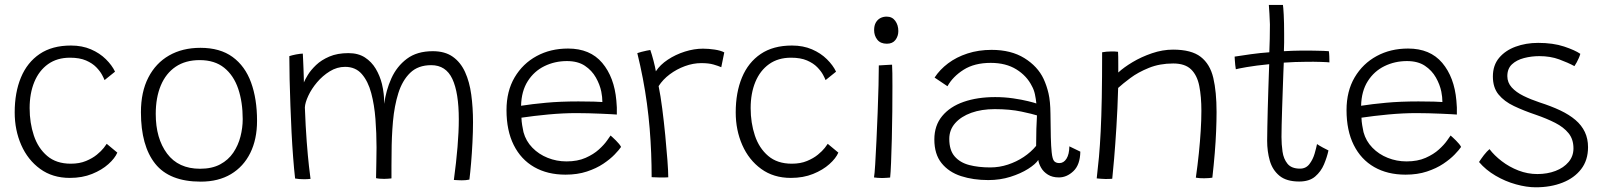

<svg xmlns="http://www.w3.org/2000/svg" viewBox="-20 -736 6640 797"><path d="M467 -102.5Q457 -79 430 -54.8Q403 -30.5 362.2 -14Q321.5 2.5 270 2.5Q198 2.5 146.8 -34.8Q95.5 -72 68.2 -134Q41 -196 41 -269.5Q41 -352 67 -414.5Q93 -477 144.8 -512Q196.5 -547 274.5 -547Q321 -547 357.5 -531.2Q394 -515.5 419.5 -490.2Q445 -465 457.5 -438.5L414 -403.5Q411.5 -410.5 403.5 -425.5Q395.5 -440.5 379.5 -457Q363.5 -473.5 337 -485Q310.5 -496.5 270.5 -496.5Q217 -496.5 179.5 -469.8Q142 -443 122.5 -395.8Q103 -348.5 103 -287.5Q103 -226 120.5 -173.5Q138 -121 175.8 -88.8Q213.5 -56.5 274 -56.5Q310 -56.5 337 -67.8Q364 -79 382.2 -94Q400.5 -109 410.8 -122.2Q421 -135.5 423 -139Z M813.5 18Q683.5 18 624.2 -56.5Q565 -131 565 -270Q565 -354.5 595.8 -414.2Q626.5 -474 682 -505.8Q737.5 -537.5 812 -537.5Q893.5 -537.5 945.5 -499.5Q997.5 -461.5 1022.2 -393.5Q1047 -325.5 1047 -234.5Q1047 -158 1019 -101.2Q991 -44.5 938.8 -13.2Q886.5 18 813.5 18ZM810.5 -35.5Q860 -35.5 894 -53.8Q928 -72 948.5 -102.5Q969 -133 978.2 -169.2Q987.5 -205.5 987.5 -241.5Q987.5 -312 968.8 -367.5Q950 -423 910.5 -454.8Q871 -486.5 809 -486.5Q750 -486.5 709.2 -459Q668.5 -431.5 647.5 -381.2Q626.5 -331 626.5 -263Q626.5 -161.5 673.5 -98.5Q720.5 -35.5 810.5 -35.5Z M1205 5Q1200.5 -34 1196.8 -83.2Q1193 -132.5 1190.2 -187.2Q1187.5 -242 1185.5 -298Q1183.5 -354 1182.2 -406.5Q1181 -459 1181 -503Q1185.5 -504.5 1193 -506.5Q1200.5 -508.5 1208.8 -510Q1217 -511.5 1224.5 -512.5Q1232 -513.5 1237 -513.5Q1237.5 -506 1238.2 -488.8Q1239 -471.5 1239.8 -451.5Q1240.5 -431.5 1241 -415.5Q1241.5 -399.5 1241.5 -394Q1246 -405.5 1258.2 -425.5Q1270.5 -445.5 1292.2 -466.2Q1314 -487 1347.2 -501.2Q1380.5 -515.5 1426.5 -515.5Q1467 -515.5 1494.8 -497.5Q1522.5 -479.5 1539.8 -450.5Q1557 -421.5 1565.5 -387.5Q1570.5 -366.5 1572.8 -345.8Q1575 -325 1575 -305Q1582 -360.5 1604.5 -410.5Q1627 -460.5 1669 -492Q1711 -523.5 1776.5 -523.5Q1827 -523.5 1859.5 -500.5Q1892 -477.5 1910.5 -437Q1929 -396.5 1936.2 -343.2Q1943.5 -290 1943.5 -229Q1943.5 -189.5 1941.2 -144.8Q1939 -100 1935.5 -59.2Q1932 -18.5 1928.5 9.5Q1921 11 1913.2 11.8Q1905.5 12.5 1897 12.5Q1890 12.5 1881.5 12Q1873 11.5 1864 11Q1874 -63 1879.2 -126Q1884.5 -189 1884.5 -240.5Q1884.5 -351 1857.8 -408.2Q1831 -465.5 1770 -465.5Q1715.5 -465.5 1682.8 -433.8Q1650 -402 1633.5 -349.2Q1617 -296.5 1611.2 -231.8Q1605.5 -167 1605.5 -100Q1605 -75 1605 -48Q1605 -21 1605 4.5Q1599 5 1590.8 5.8Q1582.5 6.5 1575 6.5Q1566.5 6.5 1556.8 5.8Q1547 5 1541 3.5Q1541.5 -29.5 1542.2 -61.5Q1543 -93.5 1543 -124Q1543 -183 1538.5 -241.8Q1534 -300.5 1521 -349.5Q1508 -398.5 1482 -428.5Q1456 -458.5 1412.5 -458.5Q1379 -458.5 1349 -440Q1319 -421.5 1296 -394.2Q1273 -367 1259.8 -338.5Q1246.5 -310 1245.5 -290Q1248.5 -210 1253.2 -148Q1258 -86 1262.5 -46.5Q1267 -7 1269 6.5Q1265 7 1257.2 7.5Q1249.5 8 1243.5 8Q1232.5 8 1222.2 7.2Q1212 6.5 1205 5Z M2558 -126Q2550 -114 2531.5 -94.8Q2513 -75.5 2484.2 -56.2Q2455.5 -37 2416.2 -24Q2377 -11 2327.5 -11Q2252.5 -11 2197.5 -42.5Q2142.5 -74 2112.5 -134Q2082.5 -194 2082.5 -279Q2082.5 -357.5 2116.2 -414.8Q2150 -472 2207.5 -503.2Q2265 -534.5 2338 -534.5Q2429.5 -534.5 2479.8 -475Q2530 -415.5 2538.5 -318.5Q2540 -304.5 2540.5 -290Q2541 -275.5 2540.5 -260.5Q2534.5 -261 2517 -262Q2499.5 -263 2475 -264Q2450.5 -265 2423.5 -265.8Q2396.5 -266.5 2372.5 -266.5Q2317 -266.5 2256 -260.8Q2195 -255 2144.5 -247.5Q2145 -231.5 2147.5 -216.5Q2150 -201.5 2153 -187.5Q2163 -150.5 2189.8 -123Q2216.5 -95.5 2253.5 -80.8Q2290.5 -66 2331.5 -66Q2377.5 -66 2410.8 -80.8Q2444 -95.5 2466 -115.5Q2488 -135.5 2499.8 -152.5Q2511.5 -169.5 2514.5 -173.5Q2517.5 -171 2523.8 -165.2Q2530 -159.5 2537 -152.5Q2544 -145.5 2549.8 -138.5Q2555.5 -131.5 2558 -126ZM2143 -297Q2187.5 -304 2246.8 -309.5Q2306 -315 2381 -315Q2419.5 -315 2445 -314.2Q2470.5 -313.5 2480.5 -312.5Q2480.5 -333 2476 -355.5Q2470 -385 2453.5 -414.2Q2437 -443.5 2407.8 -463Q2378.5 -482.5 2333.5 -482.5Q2283 -482.5 2240 -461.5Q2197 -440.5 2170.8 -399.2Q2144.5 -358 2143 -297Z M2702.5 -440Q2720 -467 2752 -488.2Q2784 -509.5 2822.8 -521.8Q2861.5 -534 2898 -534Q2921.5 -534 2946.5 -530.2Q2971.5 -526.5 2986.5 -518.5L2974 -457Q2961.5 -462.5 2941.8 -468.2Q2922 -474 2891 -474Q2857.5 -474 2823.2 -461.5Q2789 -449 2760.2 -427.5Q2731.5 -406 2714 -378.5Q2722 -339.5 2729 -285.2Q2736 -231 2741.5 -174.5Q2747 -118 2750.5 -71Q2754 -24 2754 0Q2741.5 1 2720.8 0.8Q2700 0.5 2685 -0.5Q2685 -50 2683 -100.5Q2681 -151 2676.8 -202.5Q2672.5 -254 2665.5 -306Q2658.5 -358 2648.5 -410.2Q2638.5 -462.5 2625.5 -515.5Q2632 -518 2643 -520.8Q2654 -523.5 2664.5 -525.8Q2675 -528 2679.5 -528.5Q2686 -510 2693 -483Q2700 -456 2702.5 -440Z M3460 -102.5Q3450 -79 3423 -54.8Q3396 -30.5 3355.2 -14Q3314.5 2.5 3263 2.5Q3191 2.5 3139.8 -34.8Q3088.5 -72 3061.2 -134Q3034 -196 3034 -269.5Q3034 -352 3060 -414.5Q3086 -477 3137.8 -512Q3189.5 -547 3267.5 -547Q3314 -547 3350.5 -531.2Q3387 -515.5 3412.5 -490.2Q3438 -465 3450.5 -438.5L3407 -403.5Q3404.5 -410.5 3396.5 -425.5Q3388.5 -440.5 3372.5 -457Q3356.5 -473.5 3330 -485Q3303.5 -496.5 3263.5 -496.5Q3210 -496.5 3172.5 -469.8Q3135 -443 3115.5 -395.8Q3096 -348.5 3096 -287.5Q3096 -226 3113.5 -173.5Q3131 -121 3168.8 -88.8Q3206.5 -56.5 3267 -56.5Q3303 -56.5 3330 -67.8Q3357 -79 3375.2 -94Q3393.5 -109 3403.8 -122.2Q3414 -135.5 3416 -139Z M3675 1Q3668.5 1.5 3659.5 2.2Q3650.5 3 3642 3Q3631.5 3 3623 2.2Q3614.5 1.5 3608 0.5Q3610.5 -12.5 3613 -54Q3615.5 -95.5 3618.2 -152.2Q3621 -209 3623.2 -269.2Q3625.5 -329.5 3626.8 -381.8Q3628 -434 3628 -464.5Q3630.5 -464.5 3638 -465Q3645.5 -465.5 3654.5 -466Q3663.5 -466.5 3671.5 -467Q3679.5 -467.5 3683 -467.5Q3684 -455 3684.2 -431.8Q3684.5 -408.5 3684.5 -378.5Q3684.5 -331.5 3684 -273.8Q3683.5 -216 3682 -159.5Q3680.5 -103 3678.8 -59.8Q3677 -16.5 3675 1ZM3661.5 -554.5Q3635 -554.5 3621.8 -571.2Q3608.5 -588 3608.5 -611Q3608.5 -630 3615.5 -642.2Q3622.5 -654.5 3634.2 -660.8Q3646 -667 3660.5 -667Q3683.5 -667 3696.2 -649.5Q3709 -632 3709 -607Q3709 -586 3697 -570.2Q3685 -554.5 3661.5 -554.5Z M4082.5 11.5Q4020 11.5 3969.2 -5Q3918.5 -21.5 3888.5 -58.8Q3858.5 -96 3858.5 -157Q3858.5 -215 3891 -254.2Q3923.5 -293.5 3980.2 -313.2Q4037 -333 4111 -333Q4149 -333 4185.2 -327.8Q4221.5 -322.5 4247.8 -316Q4274 -309.5 4282 -306.5Q4280 -326 4276 -344.8Q4272 -363.5 4263.5 -378.5Q4242.5 -421 4199 -448Q4155.5 -475 4092.5 -475Q4025 -475 3980 -446.5Q3935 -418 3913 -378L3859.5 -414Q3881 -447 3915.5 -473Q3950 -499 3996 -514Q4042 -529 4096 -529Q4177 -529 4232.2 -494.8Q4287.5 -460.5 4312 -408.5Q4325 -380.5 4332.5 -348Q4340 -315.5 4340.5 -264Q4341 -204.5 4342 -166.2Q4343 -128 4345.5 -104.5Q4348.5 -75 4356 -67Q4363.5 -59 4377.5 -59Q4395.5 -59 4407 -77.2Q4418.5 -95.5 4419 -128.5L4464.5 -106.5Q4463.5 -52 4436 -25.8Q4408.5 0.5 4375.5 0.5Q4348.5 0.5 4330 -11Q4311.5 -22.5 4301.8 -39.5Q4292 -56.5 4290 -72Q4278.5 -54.5 4247.8 -35Q4217 -15.5 4174.2 -2Q4131.5 11.5 4082.5 11.5ZM4090.5 -41Q4128.5 -41 4164 -52.8Q4199.5 -64.5 4229.5 -84.5Q4259.5 -104.5 4281 -130.5Q4281 -171.5 4282 -201Q4283 -230.5 4284.5 -257Q4268 -262.5 4220 -272.8Q4172 -283 4109 -283Q4054.5 -283 4012 -267.8Q3969.5 -252.5 3945 -224.8Q3920.5 -197 3920.5 -159.5Q3920.5 -112.5 3942.8 -86.8Q3965 -61 4003.2 -51Q4041.5 -41 4090.5 -41Z M4597 6Q4591 6.5 4583.5 6.8Q4576 7 4568.5 7Q4559.5 6.5 4549.2 6Q4539 5.5 4532.5 4.5Q4537.5 -37.5 4541.8 -84.2Q4546 -131 4549 -190.8Q4552 -250.5 4553.5 -330.5Q4555 -410.5 4555 -519Q4563 -520.5 4573.2 -521.5Q4583.5 -522.5 4595 -522.5Q4601.5 -522.5 4608.5 -522.2Q4615.5 -522 4621 -521Q4621.5 -515 4621.8 -500Q4622 -485 4622 -467Q4622 -449 4622 -435Q4644.5 -456 4681.2 -478Q4718 -500 4762 -515Q4806 -530 4849.5 -530Q4925.5 -530 4964.2 -500Q5003 -470 5016.5 -412.5Q5030 -355 5030 -271Q5030 -235 5028.2 -192Q5026.5 -149 5022.5 -100.2Q5018.5 -51.5 5012.5 1.5Q5008 2.5 4998.5 3.2Q4989 4 4978.5 4Q4969 4 4960 3.5Q4951 3 4944 1.5Q4951.5 -51 4956.5 -100Q4961.5 -149 4964.2 -193.2Q4967 -237.5 4967 -276Q4967 -335 4958.2 -379.2Q4949.5 -423.5 4924.2 -448Q4899 -472.5 4850 -472.5Q4794 -472.5 4749 -454.2Q4704 -436 4672 -412Q4640 -388 4621.5 -371Q4619 -283 4614.2 -208Q4609.5 -133 4604.8 -77.8Q4600 -22.5 4597 6Z M5494.5 -111.5Q5488.5 -83.5 5476 -53.8Q5463.5 -24 5439.2 -3.2Q5415 17.5 5373 17.5Q5320 17.5 5291 -6.5Q5262 -30.5 5251 -69Q5240 -107.5 5240 -151.5Q5240 -174 5240.8 -209Q5241.5 -244 5242.5 -283.8Q5243.5 -323.5 5244.8 -361Q5246 -398.5 5247 -427.5Q5248 -456.5 5248.5 -469.5Q5192.5 -464 5155.2 -457.5Q5118 -451 5110 -448.5Q5108.5 -456 5107.5 -466.5Q5106.5 -477 5105.8 -486.8Q5105 -496.5 5105 -501Q5132.5 -505.5 5172.5 -511Q5212.5 -516.5 5249 -519Q5250 -543.5 5250.8 -574.5Q5251.5 -605.5 5251.5 -634.5Q5251 -657.5 5249.5 -678.8Q5248 -700 5247 -715.5H5305.5Q5307 -707 5308.8 -674.8Q5310.5 -642.5 5310.5 -596.5Q5310.5 -581.5 5310.5 -559.5Q5310.5 -537.5 5309.5 -523.5Q5324 -524.5 5345.8 -525.2Q5367.5 -526 5381.5 -526Q5406.5 -526 5431.2 -525.8Q5456 -525.5 5474 -524.8Q5492 -524 5496 -523.5Q5497.5 -517 5498 -501Q5498.5 -485 5498.5 -477Q5493.5 -478 5463.2 -479Q5433 -480 5403 -479.5Q5381 -479.5 5355.2 -478.5Q5329.5 -477.5 5309 -476Q5308.5 -461.5 5307.2 -431.2Q5306 -401 5304.8 -363.2Q5303.5 -325.5 5302.2 -287.2Q5301 -249 5300.2 -217Q5299.5 -185 5299.5 -167.5Q5299.5 -137 5303.8 -106.8Q5308 -76.5 5324.5 -56.2Q5341 -36 5376.5 -36Q5401 -36 5415.5 -55Q5430 -74 5437 -98.2Q5444 -122.5 5447 -138Q5449.5 -136 5456.2 -132Q5463 -128 5471.2 -123.5Q5479.5 -119 5486.2 -115.8Q5493 -112.5 5494.5 -111.5Z M6045 -126Q6037 -114 6018.5 -94.8Q6000 -75.5 5971.2 -56.2Q5942.5 -37 5903.2 -24Q5864 -11 5814.5 -11Q5739.5 -11 5684.5 -42.5Q5629.5 -74 5599.5 -134Q5569.5 -194 5569.5 -279Q5569.5 -357.5 5603.2 -414.8Q5637 -472 5694.5 -503.2Q5752 -534.5 5825 -534.5Q5916.5 -534.5 5966.8 -475Q6017 -415.5 6025.5 -318.5Q6027 -304.5 6027.5 -290Q6028 -275.5 6027.5 -260.5Q6021.5 -261 6004 -262Q5986.5 -263 5962 -264Q5937.5 -265 5910.5 -265.8Q5883.5 -266.5 5859.5 -266.5Q5804 -266.5 5743 -260.8Q5682 -255 5631.5 -247.5Q5632 -231.5 5634.5 -216.5Q5637 -201.5 5640 -187.5Q5650 -150.5 5676.8 -123Q5703.5 -95.5 5740.5 -80.8Q5777.5 -66 5818.5 -66Q5864.5 -66 5897.8 -80.8Q5931 -95.5 5953 -115.5Q5975 -135.5 5986.8 -152.5Q5998.5 -169.5 6001.5 -173.5Q6004.5 -171 6010.8 -165.2Q6017 -159.5 6024 -152.5Q6031 -145.5 6036.8 -138.5Q6042.5 -131.5 6045 -126ZM5630 -297Q5674.5 -304 5733.8 -309.5Q5793 -315 5868 -315Q5906.5 -315 5932 -314.2Q5957.5 -313.5 5967.5 -312.5Q5967.5 -333 5963 -355.5Q5957 -385 5940.5 -414.2Q5924 -443.5 5894.8 -463Q5865.5 -482.5 5820.5 -482.5Q5770 -482.5 5727 -461.5Q5684 -440.5 5657.8 -399.2Q5631.5 -358 5630 -297Z M6355 41.5Q6317 41.5 6272.8 29.2Q6228.5 17 6188 -6.8Q6147.5 -30.5 6119.5 -63.5Q6123.5 -69 6128.5 -76.8Q6133.5 -84.5 6139.8 -92.2Q6146 -100 6152 -106.5Q6158 -113 6163 -117Q6182.5 -91 6213.8 -67Q6245 -43 6283.2 -28.2Q6321.5 -13.5 6361.5 -13.5Q6403 -13.5 6437 -26.5Q6471 -39.5 6491.2 -63.5Q6511.5 -87.5 6511.5 -120Q6511.5 -158 6491.2 -183Q6471 -208 6435.8 -226Q6400.5 -244 6355.5 -259.5Q6305 -276.5 6264.5 -295.8Q6224 -315 6200.5 -343.8Q6177 -372.5 6177 -418.5Q6177 -465 6202.8 -495.8Q6228.5 -526.5 6271.2 -542.2Q6314 -558 6365 -558Q6427 -558 6472.8 -542.8Q6518.5 -527.5 6540 -512.5Q6538 -505 6533.8 -495.2Q6529.5 -485.5 6524.8 -476.8Q6520 -468 6515.5 -461.5Q6489 -476 6452.2 -489.5Q6415.5 -503 6370 -503Q6337 -503 6306.2 -495Q6275.5 -487 6256.2 -469Q6237 -451 6237 -420Q6237 -393.5 6255.2 -373.2Q6273.5 -353 6304 -338Q6334.5 -323 6370.5 -311Q6419 -295.5 6456.5 -277.8Q6494 -260 6519.8 -238Q6545.5 -216 6558.8 -188Q6572 -160 6572 -125Q6572 -71 6543.5 -34Q6515 3 6466 22.2Q6417 41.5 6355 41.5Z"/></svg>

Font: Grandstander Thin ExtraLight
Style: Regular
Weight: 250
Version: Version 1.200